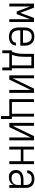

<svg xmlns="http://www.w3.org/2000/svg" viewBox="1628 -2196 743 4040"><g transform="rotate(90 2000.0 -176.5)"><path d="M56 0V-520H142L250 -230L358 -520H444V0H384V-439L278 -156H222L116 -439V0Z M751 8Q725 8 698 2.5Q671 -3 647.5 -16Q624 -29 606 -49.5Q588 -70 577.5 -95Q567 -120 562.5 -146.5Q558 -173 558 -200V-320Q558 -347 562.5 -373.5Q567 -400 577.5 -424.5Q588 -449 606 -469.5Q624 -490 647 -503.5Q670 -517 696.5 -522.5Q723 -528 750 -528Q777 -528 803.5 -522.5Q830 -517 853 -503.5Q876 -490 894 -469.5Q912 -449 922.5 -424.5Q933 -400 937.5 -373.5Q942 -347 942 -320V-232H619V-200Q619 -181 621.5 -162Q624 -143 631 -125Q638 -107 650 -91.5Q662 -76 678.5 -66Q695 -56 713.5 -51.5Q732 -47 751 -47Q773 -47 795 -51.5Q817 -56 835.5 -67.5Q854 -79 866 -98.5Q878 -118 879 -140H940Q938 -118 931 -96.5Q924 -75 910.5 -57Q897 -39 878.5 -26Q860 -13 839 -5.5Q818 2 796 5Q774 8 751 8ZM619 -288H881V-320Q881 -339 878.5 -358Q876 -377 869 -394.5Q862 -412 850.5 -427.5Q839 -443 823 -453.5Q807 -464 788 -468.5Q769 -473 750 -473Q731 -473 712 -468.5Q693 -464 677 -453.5Q661 -443 649.5 -427.5Q638 -412 631 -394.5Q624 -377 621.5 -358Q619 -339 619 -320Z M1039 147V-55H1066Q1081 -87 1091 -120Q1101 -153 1106 -187Q1111 -221 1112.5 -255.5Q1114 -290 1114 -325V-520H1417V-55H1461V147H1400V0H1100V147ZM1132 -55H1356V-465H1175V-325Q1175 -291 1173.5 -256.5Q1172 -222 1167.5 -188Q1163 -154 1154 -120.5Q1145 -87 1132 -55Z M1566 0V-520H1627V-68L1845 -520H1934V0H1873V-452L1655 0Z M2423 175V0H2066V-520H2127V-55H2373V-520H2434V-55H2484V175Z M2566 0V-520H2627V-68L2845 -520H2934V0H2873V-452L2655 0Z M3066 0V-520H3127V-297H3373V-520H3434V0H3373V-242H3127V0Z M3708 8Q3678 8 3648.5 -0.5Q3619 -9 3598 -30.5Q3577 -52 3567.5 -81Q3558 -110 3558 -140Q3558 -165 3565 -189.5Q3572 -214 3587.5 -233.5Q3603 -253 3624.5 -266Q3646 -279 3670 -286.5Q3694 -294 3718.5 -296.5Q3743 -299 3768 -299H3873V-352Q3873 -368 3870 -384.5Q3867 -401 3859.5 -415.5Q3852 -430 3839.5 -441.5Q3827 -453 3812.5 -460Q3798 -467 3781.5 -470Q3765 -473 3748 -473Q3726 -473 3704.5 -468.5Q3683 -464 3664.5 -451.5Q3646 -439 3635.5 -419Q3625 -399 3625 -377H3564Q3564 -399 3571 -420.5Q3578 -442 3590.5 -460.5Q3603 -479 3621.5 -492.5Q3640 -506 3660.5 -514Q3681 -522 3703.5 -525Q3726 -528 3748 -528Q3773 -528 3797 -524Q3821 -520 3843 -510Q3865 -500 3883 -483.5Q3901 -467 3912.5 -445.5Q3924 -424 3929 -400Q3934 -376 3934 -352V0H3873V-91Q3863 -67 3846 -47.5Q3829 -28 3806.5 -15.5Q3784 -3 3758.5 2.5Q3733 8 3708 8ZM3730 -47Q3757 -47 3784.5 -54.5Q3812 -62 3833 -80.5Q3854 -99 3863.5 -125.5Q3873 -152 3873 -180V-244H3768Q3752 -244 3735 -242.5Q3718 -241 3701.5 -237Q3685 -233 3670 -225.5Q3655 -218 3642.5 -206.5Q3630 -195 3624.5 -179Q3619 -163 3619 -146Q3619 -125 3627 -105Q3635 -85 3651 -71Q3667 -57 3688 -52Q3709 -47 3730 -47Z"/></g></svg>

Font: Iosevka SS04 Light
Style: Regular
Weight: 300
Monospace: yes
Designer: Belleve Invis
Foundry: Belleve Invis
Version: Version 19.0.0; ttfautohint (v1.8.4)